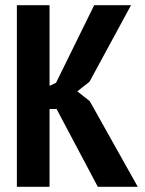

<svg xmlns="http://www.w3.org/2000/svg" viewBox="-20 -720 559 740"><path d="M198 -300H171V0H45V-700H171V-389L196 -401L343 -700H485L325 -405L278 -368L326 -330L511 0H357Z"/></svg>

Font: PT Sans Narrow
Style: Bold
Weight: 700
Width: 3
Designer: A.Korolkova, O.Umpeleva, V.Yefimov
Foundry: ParaType Ltd
Version: Version 2.003W OFL